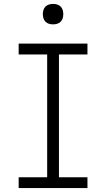

<svg xmlns="http://www.w3.org/2000/svg" viewBox="-20 -957 540 977"><path d="M75 0V-55H220V-680H75V-735H425V-680H280V-55H425V0ZM250 -833Q239 -833 229 -836Q219 -839 211.5 -846.5Q204 -854 201 -864Q198 -874 198 -885Q198 -896 201 -906Q204 -916 211.5 -923.5Q219 -931 229 -934Q239 -937 250 -937Q261 -937 271 -934Q281 -931 288.5 -923.5Q296 -916 299 -906Q302 -896 302 -885Q302 -874 299 -864Q296 -854 288.5 -846.5Q281 -839 271 -836Q261 -833 250 -833Z"/></svg>

Font: Iosevka Slab Light
Style: Regular
Weight: 300
Monospace: yes
Designer: Belleve Invis
Foundry: Belleve Invis
Version: Version 11.1.0; ttfautohint (v1.8.3)